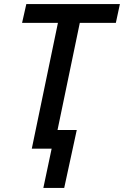

<svg xmlns="http://www.w3.org/2000/svg" viewBox="-20 -734 612 948"><path d="M194 194 235 0H137L266 -621H89L110 -714H572L552 -621H374L264 -92H359L297 194Z"/></svg>

Font: Noto Sans Display Medium
Style: Italic
Weight: 500
Italic angle: -12°
Designer: Monotype Design Team
Foundry: Monotype Imaging Inc.
Version: Version 2.003